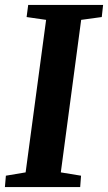

<svg xmlns="http://www.w3.org/2000/svg" viewBox="-24 -763 440 783"><path d="M-4 0 0 -46.5 80.5 -60 164 -682 84.5 -693.5 91 -743H396.5L391 -693.5L307 -682L224 -60L306.5 -46.5L303 0Z"/></svg>

Font: Merriweather Light 18pt
Style: Bold Italic
Weight: 700
Italic angle: -7.8°
Version: Version 2.101